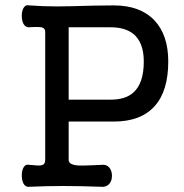

<svg xmlns="http://www.w3.org/2000/svg" viewBox="-20 -715 707 736"><path d="M243.2 -610.4H404.3Q458 -610.4 490.2 -585.9Q531.2 -552.7 531.2 -479.5Q531.2 -394.5 490.2 -359.4Q460 -333 404.3 -333H243.2ZM153.3 -593.8V-101.6Q153.3 -85 140.6 -82Q132.8 -79.1 107.4 -82L92.8 -83Q78.1 -86.9 70.3 -73.2Q63.5 -61.5 63.5 -43Q63.5 -23.4 70.3 -10.7Q78.1 2.9 92.8 1Q159.2 -2 221.7 -2Q285.2 -2 368.2 1Q387.7 2.9 399.4 -10.7Q409.2 -22.5 409.2 -41Q409.2 -59.6 399.4 -72.3Q387.7 -85.9 368.2 -83L345.7 -82Q293 -79.1 274.4 -81.1Q243.2 -85 243.2 -101.6V-249H416Q519.5 -249 572.3 -307.6Q625 -365.2 625 -479.5Q625 -580.1 572.3 -636.7Q517.6 -694.3 416 -694.3L338.9 -693.4Q235.4 -690.4 198.2 -690.4Q144.5 -690.4 92.8 -694.3Q78.1 -698.2 70.3 -684.6Q63.5 -672.9 63.5 -654.3Q63.5 -635.7 70.3 -623Q78.1 -609.4 92.8 -610.4L102.5 -611.3Q129.9 -612.3 139.6 -610.4Q153.3 -606.4 153.3 -593.8Z"/></svg>

Font: Gungsuh
Style: Regular
Weight: 400
Version: Version 2.21